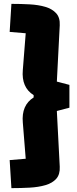

<svg xmlns="http://www.w3.org/2000/svg" viewBox="-20 -809 399 993"><path d="M113 12 30 19 39 164Q88 164 133.5 161.5Q179 159 215 148.5Q251 138 271 115.5Q291 93 289 53L274 -235L339 -252V-370L274 -387L289 -678Q291 -718 270.5 -740.5Q250 -763 214.5 -773.5Q179 -784 133.5 -786.5Q88 -789 39 -789L30 -644L113 -637L98 -447Q94 -402 108 -369.5Q122 -337 154 -317V-305Q122 -285 108 -252.5Q94 -220 98 -175Z"/></svg>

Font: Changa ExtraBold
Style: Regular
Weight: 800
Designer: Eduardo Rodriguez Tunni
Foundry: Eduardo Rodriguez Tunni
Version: Version 3.002; ttfautohint (v1.8.2)